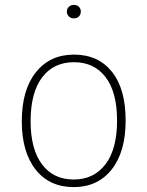

<svg xmlns="http://www.w3.org/2000/svg" viewBox="-20 -754 602 784"><path d="M281 -734Q295 -734 302.5 -726Q310 -718 310 -707Q310 -695 302.5 -687Q295 -679 281 -679Q269 -679 261 -687Q253 -695 253 -707Q253 -718 261 -726Q269 -734 281 -734ZM282 -531Q381 -531 437 -461Q493 -391 493 -262Q493 -134 436 -62Q379 10 281 10Q182 10 125.5 -61.5Q69 -133 69 -259Q69 -387 126.5 -459Q184 -531 282 -531ZM105 -259Q105 -145 151.5 -83Q198 -21 281 -21Q363 -21 410.5 -83Q458 -145 458 -262Q458 -377 411.5 -438.5Q365 -500 282 -500Q199 -500 152 -438Q105 -376 105 -259Z"/></svg>

Font: Fira Sans UltraLight
Style: Regular
Weight: 200
Designer: Carrois Corporate & Edenspiekermann AG
Foundry: Carrois Corporate GbR & Edenspiekermann AG
Version: Version 4.106;PS 004.106;hotconv 1.0.70;makeotf.lib2.5.58329